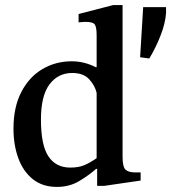

<svg xmlns="http://www.w3.org/2000/svg" viewBox="-20 -726 694 755"><path d="M204 9Q147 9 109 -21.5Q71 -52 52 -104Q33 -156 33 -220Q33 -305 64 -364.5Q95 -424 147 -454.5Q199 -485 262 -485Q311 -485 356 -462H360V-587Q360 -620 352.5 -630Q345 -640 316 -640Q309 -640 299 -639Q289 -638 289 -638V-671L425 -706H462V-109Q462 -70 473.5 -59Q485 -48 512 -48H533V-16L389 5H362V-62H358Q330 -37 291.5 -14Q253 9 204 9ZM256 -67Q289 -67 311.5 -76.5Q334 -86 360 -104V-361Q353 -390 330.5 -414.5Q308 -439 264 -439Q208 -439 174.5 -394Q141 -349 141 -256Q141 -155 170.5 -111Q200 -67 256 -67ZM567 -496 531 -501 543 -698H633V-675Q630 -633 610.5 -584Q591 -535 567 -496Z"/></svg>

Font: STIX Two Text Medium
Style: Regular
Weight: 500
Designer: Ross Mills, John Hudson & Paul Hanslow, Tiro Typeworks Ltd; with prior portions MicroPress Inc., and Coen Hoffman.
Foundry: Tiro Typeworks Ltd
Version: Version 2.13 b171